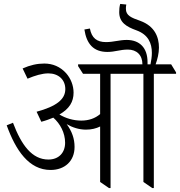

<svg xmlns="http://www.w3.org/2000/svg" viewBox="-20 -950 915 976"><path d="M237 -86C309 -86 359 -131 359 -203C359 -245 346 -282 319 -319C348 -302 382 -291 417 -291C445 -291 469 -297 489 -307V-25L534 6H542V-575H709V-25L754 6H762V-575H875V-582L850 -623H771C780 -647 788 -679 788 -708C788 -761 767 -817 693 -844C647 -860 620 -871 620 -905C620 -912 620 -918 622 -927L591 -930C587 -915 586 -903 586 -888C586 -836 623 -814 673 -796C734 -774 752 -730 752 -681C752 -662 749 -643 745 -623H730C730 -626 730 -631 730 -634C730 -708 689 -747 624 -747C587 -747 557 -736 519 -736C472 -736 446 -757 437 -805L409 -800C420 -727 455 -686 526 -686C565 -686 590 -698 630 -698C674 -698 704 -671 704 -623H377V-614L402 -575H489V-370C463 -348 431 -337 393 -337C353 -337 313 -349 282 -368C333 -397 354 -433 354 -479C354 -515 340 -551 316 -578C286 -611 248 -627 205 -627C169 -627 133 -619 95 -602L120 -550C158 -566 194 -577 226 -577C276 -577 312 -546 312 -497C312 -444 265 -409 166 -382L190 -331C213 -337 234 -345 251 -352C286 -321 311 -275 311 -224C311 -174 279 -139 226 -139C143 -139 89 -212 46 -326L14 -313C60 -186 127 -86 237 -86Z"/></svg>

Font: Noto Serif Devanagari SemiCondensed Light
Style: Regular
Weight: 300
Width: 4
Designer: Universal Thirst, Indian Type Foundry and the Monotype Design Team
Foundry: Monotype Imaging Inc.
Version: Version 2.004